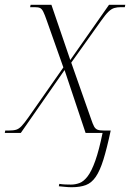

<svg xmlns="http://www.w3.org/2000/svg" viewBox="-43 -556 544 803"><path d="M257 227Q242 227 229 225.5Q216 224 203 223L205 213Q217 215 230 215.5Q243 216 254 216Q272 216 289.5 209.5Q307 203 323.5 181.5Q340 160 355.5 116.5Q371 73 386 0H315L227 -263L44 0H-23L-21 -10H-8Q13 -10 24.5 -13.5Q36 -17 47 -28.5Q58 -40 75 -64L222 -274L153 -469Q144 -495 138 -507Q132 -519 124.5 -522.5Q117 -526 102 -526H83L85 -536H172L251 -305L413 -536H481L479 -526H463Q447 -526 435 -522.5Q423 -519 410.5 -507Q398 -495 379 -468L255 -294L338 -58Q345 -37 350.5 -27Q356 -17 365 -13.5Q374 -10 393 -10H420Q404 65 389.5 111.5Q375 158 357.5 183.5Q340 209 316 218Q292 227 257 227Z"/></svg>

Font: Noto Serif Display ExtraLight
Style: Italic
Weight: 200
Italic angle: -12°
Designer: Monotype Design Team
Foundry: Monotype Imaging Inc.
Version: Version 2.009